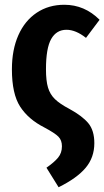

<svg xmlns="http://www.w3.org/2000/svg" viewBox="-20 -566 438 806"><path d="M398 -483 341 -407Q298 -441 259 -441Q217 -441 195 -402.5Q173 -364 173 -275Q173 -227 181.5 -198.5Q190 -170 210.5 -150Q231 -130 271 -109Q326 -79 351 -48.5Q376 -18 376 35Q376 95 339.5 138.5Q303 182 226 220L175 138Q208 115 224 95.5Q240 76 240 48Q240 23 225.5 8Q211 -7 166 -31Q99 -65 64.5 -118.5Q30 -172 30 -275Q30 -357 57 -418Q84 -479 134 -512.5Q184 -546 250 -546Q335 -546 398 -483Z"/></svg>

Font: Fira Sans Compressed SemiBold
Style: Regular
Weight: 600
Width: 1
Designer: bBox Type GmbH & Carrois Corporate GbR & Edenspiekermann AG
Foundry: bBox Type GmbH & Carrois Corporate GbR & Edenspiekermann AG
Version: Version 4.301